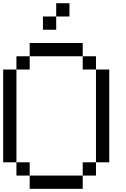

<svg xmlns="http://www.w3.org/2000/svg" viewBox="-20 -1187 790 1207"><path d="M0 -166.7V-750H83.3V-166.7ZM166.7 -166.7V-83.3H83.3V-166.7ZM166.7 -83.3H500V0H166.7ZM166.7 -833.3V-750H83.3V-833.3ZM166.7 -916.7H500V-833.3H166.7ZM333.3 -1000H250V-1083.3H333.3ZM333.3 -1083.3V-1166.7H416.7V-1083.3ZM500 -83.3V-166.7H583.3V-83.3ZM500 -833.3H583.3V-750H500ZM666.7 -166.7H583.3V-750H666.7Z"/></svg>

Font: Galmuri11 Regular
Style: Regular
Weight: 400
Designer: Minseo Lee (Quiple)
Version: Version 2.356;hotconv 1.1.0;makeotfexe 2.6.0 DEVELOPMENT